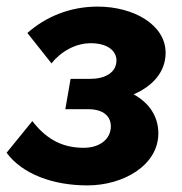

<svg xmlns="http://www.w3.org/2000/svg" viewBox="-29 -550 552 582"><path d="M236 12C345 12 451 -49 451 -146C451 -196 424 -238 376 -264C434 -289 473 -332 473 -390C473 -475 376 -530 267 -530C180 -530 107 -497 54 -450L127 -358C156 -394 200 -419 246 -419C298 -419 324 -395 324 -367C324 -329 288 -311 245 -311H185L169 -219H238C285 -219 307 -197 307 -167C307 -129 274 -102 225 -102C167 -102 116 -122 69 -183L-9 -87C39 -22 132 12 236 12Z"/></svg>

Font: Fixel Display
Style: Bold Italic
Weight: 700
Italic angle: -10°
Designer: AlfaBravo + MacPaw
Foundry: Kyrylo Tkachov, Marchela Mozhyna, Serhii Makarenko, Maria Weinstein, Zakhar Kryvoshyya
Version: Version 1.210;Glyphs 3.2 (3217)